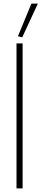

<svg xmlns="http://www.w3.org/2000/svg" viewBox="-20 -1050 231 1070"><path d="M72 -808H106V0H72ZM80 -848 155 -1030H191L104 -842Z"/></svg>

Font: Encode Sans Compressed
Style: Thin
Weight: 100
Designer: Pablo Impallari, Andres Torresi
Foundry: Pablo Impallari, Andres Torresi
Version: Version 1.000; ttfautohint (v1.00) -l 8 -r 50 -G 200 -x 14 -